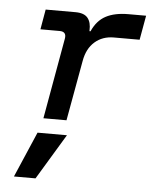

<svg xmlns="http://www.w3.org/2000/svg" viewBox="-55 -554 709 878"><g transform="rotate(5 300.0 -115.5)"><path d="M153 0 219 -371Q225 -404 192 -404H104L120 -496H257Q297 -496 313.5 -475.5Q330 -455 328 -418V-415H333Q355 -465 395.5 -486.5Q436 -508 499 -508H580L560 -396H442Q390 -396 354.5 -365Q319 -334 309 -277L259 0ZM42 277 132 68H267L141 277Z"/></g></svg>

Font: DM Mono Medium
Style: Italic
Weight: 500
Italic angle: -10°
Designer: Colophon Foundry
Foundry: Colophon Foundry
Version: Version 1.000; ttfautohint (v1.8.2.53-6de2)